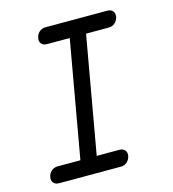

<svg xmlns="http://www.w3.org/2000/svg" viewBox="-109 -820 817 909"><g transform="rotate(-15 300.0 -365.0)"><path d="M274 -79H385Q403 -79 412 -68Q421 -57 418 -40Q414 -22 401.5 -11Q389 0 371 0H69Q51 0 41.5 -11Q32 -22 36 -40Q39 -57 52 -68Q65 -79 83 -79H194L295 -651H184Q166 -651 156.5 -662Q147 -673 151 -690Q154 -708 167 -719Q180 -730 198 -730H500Q518 -730 527 -719Q536 -708 533 -690Q529 -673 516.5 -662Q504 -651 486 -651H375Z"/></g></svg>

Font: Maple Mono Light
Style: Italic
Weight: 300
Italic angle: -10°
Monospace: yes
Designer: subframe7536
Version: Version 7.000